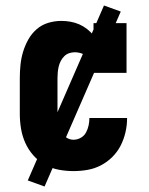

<svg xmlns="http://www.w3.org/2000/svg" viewBox="-20 -614 540 698"><path d="M247 8Q220 8 193.5 3Q167 -2 143 -15.5Q119 -29 101 -49.5Q83 -70 72 -94.5Q61 -119 56.5 -146Q52 -173 52 -200V-330Q52 -354 54.5 -378.5Q57 -403 64 -426Q71 -449 83 -470.5Q95 -492 113.5 -508Q132 -524 155.5 -531Q179 -538 203 -538Q220 -538 236.5 -535Q253 -532 268 -525.5Q283 -519 296.5 -508.5Q310 -498 320 -485V-530H440V-349H320Q320 -363 316.5 -377.5Q313 -392 303.5 -402.5Q294 -413 280 -418.5Q266 -424 252 -424Q241 -424 231 -420.5Q221 -417 213.5 -409.5Q206 -402 201 -392.5Q196 -383 193.5 -372.5Q191 -362 190 -351.5Q189 -341 189 -330V-200Q189 -184 191 -168.5Q193 -153 199.5 -139Q206 -125 219 -115.5Q232 -106 247 -106Q261 -106 273.5 -113Q286 -120 292.5 -132Q299 -144 302 -157.5Q305 -171 305 -185Q305 -185 305 -185Q305 -185 305 -185H442Q442 -185 442 -184.5Q442 -184 442 -184Q442 -158 436 -132.5Q430 -107 418.5 -84.5Q407 -62 388.5 -43.5Q370 -25 347 -13Q324 -1 298.5 3.5Q273 8 247 8ZM142 64 81 42 358 -594 419 -572Z"/></svg>

Font: Iosevka Slab Heavy
Style: Regular
Weight: 900
Monospace: yes
Designer: Belleve Invis
Foundry: Belleve Invis
Version: Version 11.1.0; ttfautohint (v1.8.3)